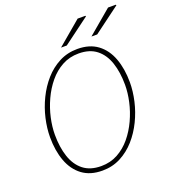

<svg xmlns="http://www.w3.org/2000/svg" viewBox="-150 -943 959 1068"><g transform="rotate(-20 330.0 -409.0)"><path d="M274 12Q202 12 155 -23Q108 -58 85 -120Q62 -182 62 -262Q62 -315 75 -372Q88 -429 114 -482.5Q140 -536 177.5 -578.5Q215 -621 264 -646.5Q313 -672 372 -672Q444 -672 491 -637Q538 -602 561 -540Q584 -478 584 -398Q584 -345 571 -288Q558 -231 532 -177.5Q506 -124 468.5 -81.5Q431 -39 382 -13.5Q333 12 274 12ZM276 -14Q330 -14 374 -38Q418 -62 451.5 -102.5Q485 -143 508 -193Q531 -243 542.5 -295Q554 -347 554 -394Q554 -468 535 -525Q516 -582 475.5 -614Q435 -646 370 -646Q316 -646 272 -622Q228 -598 194.5 -557.5Q161 -517 138 -467Q115 -417 103.5 -365Q92 -313 92 -266Q92 -192 111 -135Q130 -78 170.5 -46Q211 -14 276 -14ZM290 -710 432 -830H478L480 -826L324 -710ZM470 -710 612 -830H658L660 -826L504 -710Z"/></g></svg>

Font: Source Sans 3 ExtraLight
Style: Italic
Weight: 250
Italic angle: -11°
Designer: Paul D. Hunt
Foundry: Adobe
Version: Version 3.046;hotconv 1.0.118;makeotfexe 2.5.65603